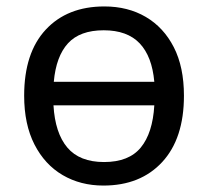

<svg xmlns="http://www.w3.org/2000/svg" viewBox="-20 -566 645 596"><path d="M551 -269Q551 -136 483.5 -63Q416 10 301 10Q230 10 174.5 -22.5Q119 -55 87 -117.5Q55 -180 55 -269Q55 -402 122 -474Q189 -546 304 -546Q377 -546 432.5 -513.5Q488 -481 519.5 -419.5Q551 -358 551 -269ZM302 -472Q228 -472 191 -431.5Q154 -391 147 -312H459Q452 -391 413.5 -431.5Q375 -472 302 -472ZM303 -63Q380 -63 417 -108Q454 -153 459 -239H146Q151 -153 189 -108Q227 -63 303 -63Z"/></svg>

Font: Noto Sans Living
Style: Regular
Weight: 400
Designer: Monotype Design Team
Foundry: Monotype Imaging Inc.
Version: Version 2.013; ttfautohint (v1.8.4.7-5d5b)